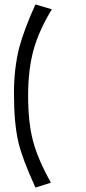

<svg xmlns="http://www.w3.org/2000/svg" viewBox="-20 -842 389 867"><path d="M107 -411Q107 -288 129 -206Q151 -122 210 -17L140 5Q109 -63 90 -114Q71 -165 63 -200Q43 -286 43 -422Q43 -532 67 -628Q78 -668 96 -716.5Q114 -765 140 -822L214 -800Q155 -703 131 -615Q107 -526 107 -411Z"/></svg>

Font: Ekushey Lal Sabuj Normal
Style: Regular
Weight: 400
Designer: Al Mamun Sumon
Foundry: Al Mamun Sumon
Version: Version 1.0